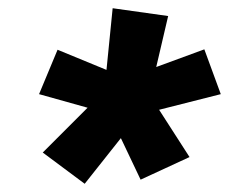

<svg xmlns="http://www.w3.org/2000/svg" viewBox="-20 -800 557 467"><path d="M186 -353 84 -429 193 -538 75 -571 120 -679 239 -630 254 -780 389 -761 360 -637 477 -680 517 -571 367 -533 441 -418 322 -363 274 -464Z"/></svg>

Font: Iosevka Slab Heavy Oblique
Style: Regular
Weight: 900
Italic angle: -9°
Monospace: yes
Designer: Belleve Invis
Foundry: Belleve Invis
Version: Version 11.1.1; ttfautohint (v1.8.3)